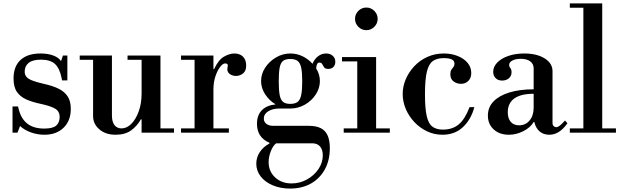

<svg xmlns="http://www.w3.org/2000/svg" viewBox="-20 -774 3627 1120"><path d="M239 12Q198 12 159.5 -2Q121 -16 97 -39L82 0H53V-153H85L90 -134Q104 -80 140.5 -52Q177 -24 238 -24Q288 -24 308 -41.5Q328 -59 328 -92Q328 -125 301 -140.5Q274 -156 218 -168Q170 -178 134.5 -193.5Q99 -209 79 -237.5Q59 -266 59 -316Q59 -387 100 -424.5Q141 -462 217 -462Q260 -462 291.5 -450Q323 -438 336 -417L347 -450H373V-305H342L339 -320Q328 -376 300.5 -401Q273 -426 219 -426Q171 -426 147.5 -407.5Q124 -389 124 -356Q124 -340 133 -327.5Q142 -315 166.5 -305Q191 -295 235 -285Q286 -274 321 -257Q356 -240 374.5 -212Q393 -184 393 -139Q393 -70 351 -29Q309 12 239 12Z M654 12Q596 12 559.5 -19.5Q523 -51 523 -97V-435H633V-100Q633 -63 648 -44Q663 -25 689 -25Q720 -25 746.5 -52Q773 -79 789.5 -125Q806 -171 806 -228L826 -78H802Q780 -39 745 -13.5Q710 12 654 12ZM806 0V-25H995V0ZM445 -425V-450H633V-425ZM806 -16V-435H916V-16ZM724 -425V-450H916V-425Z M1036 0V-25H1115V-425H1036V-450H1225V-371H1229Q1254 -425 1286.5 -443.5Q1319 -462 1347 -462Q1379 -462 1397.5 -443.5Q1416 -425 1416 -391Q1416 -360 1397.5 -345.5Q1379 -331 1356 -331Q1337 -331 1321.5 -341.5Q1306 -352 1306 -371Q1306 -377 1307.5 -381.5Q1309 -386 1309 -391Q1309 -396 1306 -400Q1303 -404 1293 -404Q1280 -404 1264 -383.5Q1248 -363 1236.5 -328.5Q1225 -294 1225 -252V-25H1315V0Z M1672 326Q1616 326 1571 307Q1526 288 1500.5 255Q1475 222 1475 181Q1475 144 1495.5 113Q1516 82 1552 63V59Q1515 43 1497 15.5Q1479 -12 1479 -52Q1479 -102 1507.5 -131Q1536 -160 1588 -165Q1551 -187 1527 -223.5Q1503 -260 1503 -301Q1503 -343 1527 -379.5Q1551 -416 1590 -439Q1629 -462 1674 -462Q1712 -462 1745.5 -445.5Q1779 -429 1803 -402Q1814 -429 1835 -445.5Q1856 -462 1882 -462Q1906 -462 1921 -448.5Q1936 -435 1936 -414Q1936 -395 1925 -383.5Q1914 -372 1895 -372Q1877 -372 1870.5 -381.5Q1864 -391 1859.5 -400Q1855 -409 1843 -409Q1835 -409 1830.5 -401.5Q1826 -394 1824 -375Q1835 -358 1840.5 -339.5Q1846 -321 1846 -301Q1846 -260 1822 -223Q1798 -186 1758.5 -163.5Q1719 -141 1674 -141H1611Q1571 -141 1545 -125Q1519 -109 1519 -82Q1519 -63 1534 -51.5Q1549 -40 1574 -40H1781Q1824 -40 1851 -26.5Q1878 -13 1891 16Q1904 45 1904 90Q1904 161 1875 214Q1846 267 1794 296.5Q1742 326 1672 326ZM1681 296Q1729 296 1770.5 273Q1812 250 1837.5 212.5Q1863 175 1863 132Q1863 99 1847 80.5Q1831 62 1802 62H1591Q1573 75 1560 107.5Q1547 140 1547 172Q1547 226 1585 261Q1623 296 1681 296ZM1673 -168Q1701 -168 1716 -179.5Q1731 -191 1737 -220Q1743 -249 1743 -300Q1743 -351 1737 -379Q1731 -407 1716 -418.5Q1701 -430 1673 -430Q1646 -430 1631.5 -419Q1617 -408 1611.5 -380Q1606 -352 1606 -300Q1606 -248 1611.5 -219.5Q1617 -191 1631.5 -179.5Q1646 -168 1673 -168Z M2064 -15V-425H2174V-15ZM1985 0V-25H2254V0ZM1975 -416V-441H2174V-416ZM2117 -598Q2090 -598 2070.5 -617.5Q2051 -637 2051 -664Q2051 -691 2070.5 -710.5Q2090 -730 2117 -730Q2144 -730 2163.5 -710.5Q2183 -691 2183 -664Q2183 -637 2163.5 -617.5Q2144 -598 2117 -598Z M2561 12Q2513 12 2471 -8Q2429 -28 2397 -62Q2365 -96 2347 -138.5Q2329 -181 2329 -226Q2329 -270 2347 -312Q2365 -354 2397 -388Q2429 -422 2473 -442Q2517 -462 2569 -462Q2613 -462 2649.5 -447.5Q2686 -433 2707.5 -407.5Q2729 -382 2729 -348Q2729 -319 2712 -302Q2695 -285 2669 -285Q2645 -285 2626 -299Q2607 -313 2607 -341Q2607 -358 2613 -367Q2619 -376 2625 -383.5Q2631 -391 2631 -403Q2631 -420 2615 -427.5Q2599 -435 2568 -435Q2529 -435 2505 -418Q2481 -401 2470 -355.5Q2459 -310 2459 -224Q2459 -143 2469 -98Q2479 -53 2502 -35.5Q2525 -18 2564 -18Q2619 -18 2655.5 -48Q2692 -78 2719 -149H2747Q2728 -77 2680.5 -32.5Q2633 12 2561 12Z M2948 12Q2894 12 2860 -19Q2826 -50 2826 -100Q2826 -148 2858.5 -182Q2891 -216 2951 -234.5Q3011 -253 3093 -253V-375Q3093 -401 3073 -416Q3053 -431 3018 -431Q2988 -431 2969 -421Q2950 -411 2950 -395Q2950 -385 2957 -377Q2964 -369 2964 -352Q2964 -331 2948.5 -317.5Q2933 -304 2909 -304Q2885 -304 2871 -318.5Q2857 -333 2857 -355Q2857 -385 2881 -409.5Q2905 -434 2946 -448Q2987 -462 3038 -462Q3111 -462 3157 -433.5Q3203 -405 3203 -359V-55Q3203 -45 3209.5 -38.5Q3216 -32 3225 -32Q3234 -32 3246 -41.5Q3258 -51 3276 -71L3290 -55Q3243 12 3185 12Q3150 12 3127.5 -7.5Q3105 -27 3097 -62H3093Q3074 -30 3033 -9Q2992 12 2948 12ZM3008 -43Q3046 -43 3069.5 -71.5Q3093 -100 3093 -146V-227Q3018 -227 2980 -199.5Q2942 -172 2942 -119Q2942 -83 2959.5 -63Q2977 -43 3008 -43Z M3383 -15V-738H3493V-15ZM3304 0V-25H3573V0ZM3304 -729V-754H3493V-729Z"/></svg>

Font: Libre Bodoni
Style: Regular
Weight: 400
Designer: Pablo Impallari, Rodrigo Fuenzalida
Foundry: Impallari Type
Version: Version 2.005;gftools[0.9.23]